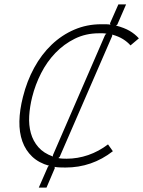

<svg xmlns="http://www.w3.org/2000/svg" viewBox="-20 -840 650 871"><path d="M492 -154Q397 -80 277 -80Q266 -80 252 -80.5Q238 -81 227 -83L229 -78L191 11H156L198 -85L203 -88Q156 -101 126 -129.5Q96 -158 81.5 -198.5Q67 -239 68 -290Q69 -341 84 -400Q102 -472 135 -532.5Q168 -593 214 -637Q260 -681 317 -705.5Q374 -730 439 -730Q448 -730 460 -730Q472 -730 481 -728L479 -734L517 -820H552L512 -728L506 -724Q544 -714 568 -700Q592 -686 610 -666L572 -634Q558 -650 538 -662.5Q518 -675 489 -683V-677L251 -129L245 -123Q253 -121 263 -120.5Q273 -120 282 -120Q332 -120 380 -136.5Q428 -153 470 -185ZM463 -687Q455 -689 446 -689Q437 -689 429 -689Q369 -689 319.5 -664.5Q270 -640 231.5 -600Q193 -560 166.5 -508Q140 -456 126 -400Q115 -356 112.5 -314Q110 -272 120 -236Q130 -200 154 -172.5Q178 -145 220 -130V-136L457 -682Z"/></svg>

Font: TypoPRO Sinkin Sans
Style: 200 X Light Italic
Weight: 200
Italic angle: -112°
Designer: Keith Bates
Foundry: K-Type
Version: Sinkin Sans (version 1.0)  by Keith Bates   •   © 2014   www